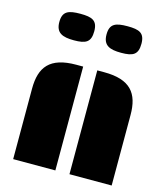

<svg xmlns="http://www.w3.org/2000/svg" viewBox="-138 -1082 1025 1187"><g transform="rotate(15 374.5 -488.5)"><path d="M419.4 0H689.5V-451.2C689.5 -589.4 632.3 -664.6 463.4 -664.6H419.4ZM59.1 0H329.1V-664.6H285.2C116.2 -664.6 59.1 -589.4 59.1 -451.2ZM533.2 -807.6C609.4 -807.6 640.6 -824.2 640.6 -894C640.6 -962.9 605 -976.6 530.3 -976.6C454.1 -976.6 417 -962.9 417 -894C417 -824.2 459.5 -807.6 533.2 -807.6ZM231.4 -806.6C307.6 -806.6 338.9 -823.2 338.9 -893.1C338.9 -961.9 303.2 -975.6 228.5 -975.6C152.3 -975.6 115.2 -961.9 115.2 -893.1C115.2 -823.2 157.7 -806.6 231.4 -806.6Z"/></g></svg>

Font: Plaster
Style: Regular
Weight: 400
Designer: Eben Sorkin
Foundry: Eben Sorkin
Version: Version 1.007